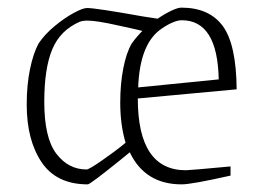

<svg xmlns="http://www.w3.org/2000/svg" viewBox="-20 -473 674 503"><path d="M467 -27Q477 -27 584 -37V-13Q482 10 456 10Q360 10 320 -74L293 -52Q216 10 210 10Q128 10 89 -48Q50 -106 50 -199Q50 -250 58.5 -291.5Q67 -333 81 -359Q97 -383 123 -404.5Q149 -426 173 -439Q197 -452 208 -452Q231 -452 354 -430L393 -424Q412 -437 429 -445Q446 -453 455 -453Q528 -453 563.5 -405Q599 -357 600 -239L341 -215Q341 -27 467 -27ZM309 -99Q295 -146 295 -204Q295 -253 303 -294Q311 -335 325 -359Q338 -377 353 -392L332 -397Q322 -399 291 -406Q260 -413 240.5 -416Q221 -419 209 -419Q197 -419 189 -416Q138 -394 117 -344Q96 -294 96 -206Q96 -112 127.5 -70.5Q159 -29 207 -29Q213 -29 247 -52.5Q281 -76 309 -99ZM398 -394Q346 -354 342 -244L553 -265Q550 -420 456 -420Q445 -420 429.5 -413Q414 -406 398 -394Z"/></svg>

Font: Grenze ExtraLight
Style: Regular
Weight: 275
Designer: Renata Polastri
Foundry: Omnibus-Type
Version: Version 1.002; ttfautohint (v1.8)